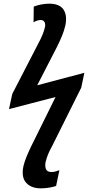

<svg xmlns="http://www.w3.org/2000/svg" viewBox="-20 -787 499 1047"><path d="M202 240Q150 240 122.5 209.5Q95 179 108 118Q114 93 125.5 65.5Q137 38 150 11L283 -258L29 -192L47 -275L190 -552Q203 -576 211.5 -597Q220 -618 225 -638Q229 -658 222 -668Q215 -678 202 -678Q194 -678 182.5 -674.5Q171 -671 163 -665L164 -751Q181 -758 204 -762.5Q227 -767 248 -767Q305 -767 326.5 -734.5Q348 -702 336 -647Q330 -620 318 -591Q306 -562 290 -530L183 -322L440 -390L423 -309L264 10Q250 35 242 55Q234 75 229 95Q224 119 230.5 135Q237 151 260 151Q274 151 284.5 147.5Q295 144 304 141L286 227Q275 231 252.5 235.5Q230 240 202 240Z"/></svg>

Font: Noto Sans Condensed SemiBold
Style: Italic
Weight: 600
Width: 3
Italic angle: -12°
Designer: Monotype Design Team
Foundry: Monotype Imaging Inc.
Version: Version 2.013; ttfautohint (v1.8.4.7-5d5b)